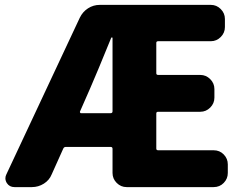

<svg xmlns="http://www.w3.org/2000/svg" viewBox="-20 -764 1010 784"><path d="M306.6 -308.6Q305.7 -306.6 307.1 -304.2Q308.6 -301.8 310.5 -301.8H431.6Q439.5 -301.8 439.5 -309.6V-608.4Q439.5 -611.3 437 -611.3Q434.6 -611.3 433.6 -608.4Q376 -466.8 348.6 -404.3ZM618.2 -157.2Q618.2 -150.4 626 -150.4H852.5Q877 -150.4 893.6 -133.3Q910.2 -116.2 910.2 -92.8V-57.6Q910.2 -34.2 893.6 -17.1Q877 0 852.5 0H497.1Q473.6 0 456.5 -17.1Q439.5 -34.2 439.5 -57.6V-156.2Q439.5 -164.1 431.6 -164.1H249Q241.2 -164.1 238.3 -157.2L191.4 -52.7Q181.6 -28.3 159.2 -14.2Q136.7 0 110.4 0H39.1Q18.6 0 7.8 -16.6Q2 -26.4 2 -36.1Q2 -43.9 5.9 -51.8L305.7 -691.4Q317.4 -715.8 339.4 -730Q361.3 -744.1 387.7 -744.1H840.8Q864.3 -744.1 881.3 -727.1Q898.4 -710 898.4 -686.5V-653.3Q898.4 -629.9 881.3 -612.8Q864.3 -595.7 840.8 -595.7H626Q618.2 -595.7 618.2 -588.9V-464.8Q618.2 -458 626 -458H797.9Q821.3 -458 838.4 -440.9Q855.5 -423.8 855.5 -400.4V-365.2Q855.5 -341.8 838.4 -324.7Q821.3 -307.6 797.9 -307.6H626Q618.2 -307.6 618.2 -300.8Z"/></svg>

Font: Gen Jyuu Gothic Heavy
Style: Bold
Weight: 900
Designer: [Source Han Sans]
Ryoko NISHIZUKA  (kana & ideographs); Paul D. Hunt (Latin, Greek & Cyrillic); Wenlong ZHANG  (bopomofo
Version: Version 1.002.20150607